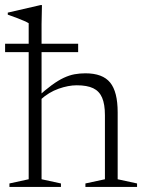

<svg xmlns="http://www.w3.org/2000/svg" viewBox="-21 -733 568 753"><path d="M314 -13.5 390.5 -30V-281Q390.5 -324 379.5 -349.8Q368.5 -375.5 344.5 -387Q320.5 -398.5 280 -398.5Q247 -398.5 208.8 -385Q170.5 -371.5 138 -342L123.5 -350.5Q156 -380 181.5 -398.8Q207 -417.5 229 -427.8Q251 -438 271.5 -441.8Q292 -445.5 314 -445.5Q381.5 -445.5 411 -409.2Q440.5 -373 440.5 -292.5V-30L516.5 -13.5V0H314ZM218 0H16V-13.5L91.5 -30V-642Q85 -646 73.2 -651.2Q61.5 -656.5 45.2 -662.5Q29 -668.5 9.5 -675.5V-683.5L137.5 -713H143.5L142 -638.5V-30L218 -13.5ZM-1 -528.5V-561.5H285.5V-528.5Z"/></svg>

Font: Newsreader 24pt Light
Style: Regular
Weight: 300
Designer: Hugues Gentile
Foundry: Production Type
Version: Version 1.003